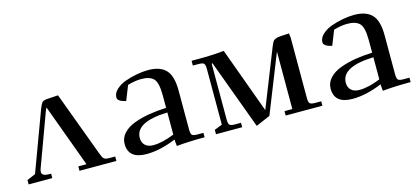

<svg xmlns="http://www.w3.org/2000/svg" viewBox="-46 -765 2380 1091"><g transform="rotate(-15 1144.0 -219.0)"><path d="M22 0V-26L72 -47L202 -398Q212 -424 220.5 -432.5Q229 -441 254 -442L314 -446L455 -66Q464 -41 472 -33.5Q480 -26 504 -26H538V0H321V-26H369L233 -396Q229 -390 223 -374L110 -67Q107 -58 107 -50Q107 -26 149 -26H161V0Z M608 -81Q608 -116 633 -143Q658 -170 700.5 -185.5Q743 -201 790 -208.5Q837 -216 889 -218V-290Q889 -367 866.5 -390Q844 -413 795 -413Q758 -413 714 -400L680 -314Q631 -325 631 -348Q631 -373 653.5 -394Q676 -415 709.5 -427Q743 -439 778.5 -445.5Q814 -452 845 -452Q915 -452 949 -416.5Q983 -381 983 -295V-66Q983 -41 990 -33.5Q997 -26 1022 -26H1057V0Q962 0 892 7L889 -21V-32Q794 7 715 7Q608 7 608 -81ZM700 -91Q700 -64 717 -48Q734 -32 765 -32Q818 -32 889 -61V-191Q700 -185 700 -91Z M1098 -411V-439H1136Q1224 -439 1289 -446L1430 -60L1564 -398Q1572 -417 1576.5 -424.5Q1581 -432 1591.5 -437Q1602 -442 1621 -443L1673 -446L1676 -418V-66Q1676 -41 1683 -33.5Q1690 -26 1715 -26H1750V0H1534V-26H1580V-364L1444 -22L1360 14L1209 -395L1204 -393V-66Q1204 -41 1211 -33.5Q1218 -26 1243 -26H1278V0H1124V-26L1170 -44V-371Q1170 -396 1163 -403.5Q1156 -411 1131 -411Z M1820 -81Q1820 -116 1845 -143Q1870 -170 1912.5 -185.5Q1955 -201 2002 -208.5Q2049 -216 2101 -218V-290Q2101 -367 2078.5 -390Q2056 -413 2007 -413Q1970 -413 1926 -400L1892 -314Q1843 -325 1843 -348Q1843 -373 1865.5 -394Q1888 -415 1921.5 -427Q1955 -439 1990.5 -445.5Q2026 -452 2057 -452Q2127 -452 2161 -416.5Q2195 -381 2195 -295V-66Q2195 -41 2202 -33.5Q2209 -26 2234 -26H2269V0Q2174 0 2104 7L2101 -21V-32Q2006 7 1927 7Q1820 7 1820 -81ZM1912 -91Q1912 -64 1929 -48Q1946 -32 1977 -32Q2030 -32 2101 -61V-191Q1912 -185 1912 -91Z"/></g></svg>

Font: Dihjauti
Style: Bold
Weight: 700
Designer: T. Christopher White
Version: Version 3.0.0